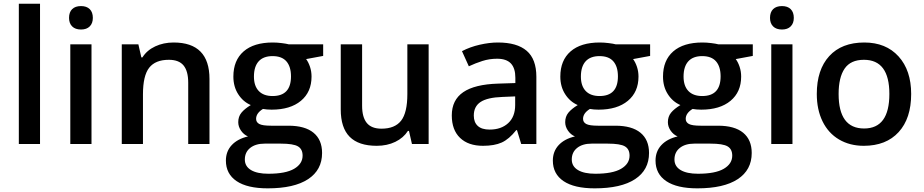

<svg xmlns="http://www.w3.org/2000/svg" viewBox="-20 -780 5005 1040"><path d="M196.8 0H82V-759.8H196.8Z M475.6 0H360.8V-540H475.6ZM354 -683.1Q354 -713.9 370.8 -730.5Q387.7 -747.1 418.9 -747.1Q449.2 -747.1 466.1 -730.5Q482.9 -713.9 482.9 -683.1Q482.9 -653.8 466.1 -637Q449.2 -620.1 418.9 -620.1Q387.7 -620.1 370.8 -637Q354 -653.8 354 -683.1Z M1114.7 0H999.5V-332Q999.5 -394.5 974.4 -425.3Q949.2 -456.1 894.5 -456.1Q821.8 -456.1 788.1 -413.1Q754.4 -370.1 754.4 -269V0H639.6V-540H729.5L745.6 -469.2H751.5Q775.9 -507.8 820.8 -528.8Q865.7 -549.8 920.4 -549.8Q1114.7 -549.8 1114.7 -352.1Z M1730.5 -540V-477.1L1638.2 -460Q1650.9 -442.9 1659.2 -418Q1667.5 -393.1 1667.5 -365.2Q1667.5 -281.7 1609.9 -233.9Q1552.2 -186 1451.2 -186Q1425.3 -186 1404.3 -189.9Q1367.2 -167 1367.2 -136.2Q1367.2 -117.7 1384.5 -108.4Q1401.9 -99.1 1448.2 -99.1H1542.5Q1631.8 -99.1 1678.2 -61Q1724.6 -22.9 1724.6 48.8Q1724.6 140.6 1648.9 190.4Q1573.2 240.2 1430.2 240.2Q1319.8 240.2 1261.7 201.2Q1203.6 162.1 1203.6 89.8Q1203.6 40 1235.1 6.1Q1266.6 -27.8 1323.2 -41Q1300.3 -50.8 1285.4 -72.5Q1270.5 -94.2 1270.5 -118.2Q1270.5 -148.4 1287.6 -169.4Q1304.7 -190.4 1338.4 -210.9Q1296.4 -229 1270.3 -269.8Q1244.1 -310.5 1244.1 -365.2Q1244.1 -453.1 1299.6 -501.5Q1355 -549.8 1457.5 -549.8Q1480.5 -549.8 1505.6 -546.6Q1530.8 -543.5 1543.5 -540ZM1306.2 84Q1306.2 121.1 1339.6 141.1Q1373 161.1 1433.6 161.1Q1527.3 161.1 1573.2 134.3Q1619.1 107.4 1619.1 63Q1619.1 27.8 1594 12.9Q1568.8 -2 1500.5 -2H1413.6Q1364.3 -2 1335.2 21.2Q1306.2 44.4 1306.2 84ZM1355.5 -365.2Q1355.5 -314.5 1381.6 -287.1Q1407.7 -259.8 1456.5 -259.8Q1556.2 -259.8 1556.2 -366.2Q1556.2 -418.9 1531.5 -447.5Q1506.8 -476.1 1456.5 -476.1Q1406.7 -476.1 1381.1 -447.8Q1355.5 -419.4 1355.5 -365.2Z M2211.4 0 2195.3 -70.8H2189.5Q2165.5 -33.2 2121.3 -11.7Q2077.1 9.8 2020.5 9.8Q1922.4 9.8 1874 -39.1Q1825.7 -87.9 1825.7 -187V-540H1941.4V-207Q1941.4 -145 1966.8 -114Q1992.2 -83 2046.4 -83Q2118.7 -83 2152.6 -126.2Q2186.5 -169.4 2186.5 -271V-540H2301.8V0Z M2803.2 0 2780.3 -75.2H2776.4Q2737.3 -25.9 2697.8 -8.1Q2658.2 9.8 2596.2 9.8Q2516.6 9.8 2471.9 -33.2Q2427.2 -76.2 2427.2 -154.8Q2427.2 -238.3 2489.3 -280.8Q2551.3 -323.2 2678.2 -327.1L2771.5 -330.1V-358.9Q2771.5 -410.6 2747.3 -436.3Q2723.1 -461.9 2672.4 -461.9Q2630.9 -461.9 2592.8 -449.7Q2554.7 -437.5 2519.5 -420.9L2482.4 -502.9Q2526.4 -525.9 2578.6 -537.8Q2630.9 -549.8 2677.2 -549.8Q2780.3 -549.8 2832.8 -504.9Q2885.3 -460 2885.3 -363.8V0ZM2632.3 -78.1Q2694.8 -78.1 2732.7 -113Q2770.5 -147.9 2770.5 -210.9V-257.8L2701.2 -254.9Q2620.1 -252 2583.3 -227.8Q2546.4 -203.6 2546.4 -153.8Q2546.4 -117.7 2567.9 -97.9Q2589.4 -78.1 2632.3 -78.1Z M3501.5 -540V-477.1L3409.2 -460Q3421.9 -442.9 3430.2 -418Q3438.5 -393.1 3438.5 -365.2Q3438.5 -281.7 3380.9 -233.9Q3323.2 -186 3222.2 -186Q3196.3 -186 3175.3 -189.9Q3138.2 -167 3138.2 -136.2Q3138.2 -117.7 3155.5 -108.4Q3172.9 -99.1 3219.2 -99.1H3313.5Q3402.8 -99.1 3449.2 -61Q3495.6 -22.9 3495.6 48.8Q3495.6 140.6 3419.9 190.4Q3344.2 240.2 3201.2 240.2Q3090.8 240.2 3032.7 201.2Q2974.6 162.1 2974.6 89.8Q2974.6 40 3006.1 6.1Q3037.6 -27.8 3094.2 -41Q3071.3 -50.8 3056.4 -72.5Q3041.5 -94.2 3041.5 -118.2Q3041.5 -148.4 3058.6 -169.4Q3075.7 -190.4 3109.4 -210.9Q3067.4 -229 3041.3 -269.8Q3015.1 -310.5 3015.1 -365.2Q3015.1 -453.1 3070.6 -501.5Q3126 -549.8 3228.5 -549.8Q3251.5 -549.8 3276.6 -546.6Q3301.8 -543.5 3314.5 -540ZM3077.1 84Q3077.1 121.1 3110.6 141.1Q3144 161.1 3204.6 161.1Q3298.3 161.1 3344.2 134.3Q3390.1 107.4 3390.1 63Q3390.1 27.8 3365 12.9Q3339.8 -2 3271.5 -2H3184.6Q3135.3 -2 3106.2 21.2Q3077.1 44.4 3077.1 84ZM3126.5 -365.2Q3126.5 -314.5 3152.6 -287.1Q3178.7 -259.8 3227.5 -259.8Q3327.1 -259.8 3327.1 -366.2Q3327.1 -418.9 3302.5 -447.5Q3277.8 -476.1 3227.5 -476.1Q3177.7 -476.1 3152.1 -447.8Q3126.5 -419.4 3126.5 -365.2Z M4057.6 -540V-477.1L3965.3 -460Q3978 -442.9 3986.3 -418Q3994.6 -393.1 3994.6 -365.2Q3994.6 -281.7 3937 -233.9Q3879.4 -186 3778.3 -186Q3752.4 -186 3731.4 -189.9Q3694.3 -167 3694.3 -136.2Q3694.3 -117.7 3711.7 -108.4Q3729 -99.1 3775.4 -99.1H3869.6Q3959 -99.1 4005.4 -61Q4051.8 -22.9 4051.8 48.8Q4051.8 140.6 3976.1 190.4Q3900.4 240.2 3757.3 240.2Q3647 240.2 3588.9 201.2Q3530.8 162.1 3530.8 89.8Q3530.8 40 3562.3 6.1Q3593.8 -27.8 3650.4 -41Q3627.4 -50.8 3612.5 -72.5Q3597.7 -94.2 3597.7 -118.2Q3597.7 -148.4 3614.7 -169.4Q3631.8 -190.4 3665.5 -210.9Q3623.5 -229 3597.4 -269.8Q3571.3 -310.5 3571.3 -365.2Q3571.3 -453.1 3626.7 -501.5Q3682.1 -549.8 3784.7 -549.8Q3807.6 -549.8 3832.8 -546.6Q3857.9 -543.5 3870.6 -540ZM3633.3 84Q3633.3 121.1 3666.7 141.1Q3700.2 161.1 3760.7 161.1Q3854.5 161.1 3900.4 134.3Q3946.3 107.4 3946.3 63Q3946.3 27.8 3921.1 12.9Q3896 -2 3827.6 -2H3740.7Q3691.4 -2 3662.4 21.2Q3633.3 44.4 3633.3 84ZM3682.6 -365.2Q3682.6 -314.5 3708.7 -287.1Q3734.9 -259.8 3783.7 -259.8Q3883.3 -259.8 3883.3 -366.2Q3883.3 -418.9 3858.6 -447.5Q3834 -476.1 3783.7 -476.1Q3733.9 -476.1 3708.3 -447.8Q3682.6 -419.4 3682.6 -365.2Z M4272.5 0H4157.7V-540H4272.5ZM4150.9 -683.1Q4150.9 -713.9 4167.7 -730.5Q4184.6 -747.1 4215.8 -747.1Q4246.1 -747.1 4262.9 -730.5Q4279.8 -713.9 4279.8 -683.1Q4279.8 -653.8 4262.9 -637Q4246.1 -620.1 4215.8 -620.1Q4184.6 -620.1 4167.7 -637Q4150.9 -653.8 4150.9 -683.1Z M4915.5 -271Q4915.5 -138.7 4847.7 -64.5Q4779.8 9.8 4658.7 9.8Q4583 9.8 4524.9 -24.4Q4466.8 -58.6 4435.5 -122.6Q4404.3 -186.5 4404.3 -271Q4404.3 -402.3 4471.7 -476.1Q4539.1 -549.8 4661.6 -549.8Q4778.8 -549.8 4847.2 -474.4Q4915.5 -398.9 4915.5 -271ZM4522.5 -271Q4522.5 -84 4660.6 -84Q4797.4 -84 4797.4 -271Q4797.4 -456.1 4659.7 -456.1Q4587.4 -456.1 4554.9 -408.2Q4522.5 -360.4 4522.5 -271Z"/></svg>

Font: f1_31487          
Style: Regular
Weight: 600
Foundry: Ascender Corporation
Version: Version 1.10